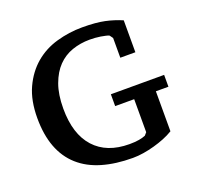

<svg xmlns="http://www.w3.org/2000/svg" viewBox="-128 -853 1030 1006"><g transform="rotate(-20 387.0 -350.0)"><path d="M679 -47Q654 -32 626.5 -21Q599 -10 568.5 -1.5Q538 7 507 12Q476 17 447 17Q352 17 277 -5Q202 -27 150.5 -73Q99 -119 73 -188Q47 -257 47 -350Q47 -448 79 -517.5Q111 -587 164 -632Q217 -677 287 -697Q357 -717 430 -717Q506 -717 555 -706.5Q604 -696 648 -677V-499H564V-609L551 -627Q546 -630 533 -633Q520 -636 505 -638.5Q490 -641 474.5 -642Q459 -643 445 -643Q393 -643 347 -627Q301 -611 267 -576Q233 -541 212.5 -485Q192 -429 192 -350Q192 -208 260.5 -132.5Q329 -57 455 -57Q487 -57 509 -61Q531 -65 545 -71L558 -86V-270H452V-336H749V-270H679Z"/></g></svg>

Font: PT Serif Caption
Style: Semibold
Weight: 600
Designer: A.Korolkova, O.Umpeleva, V.Yefimov
Foundry: ParaType Ltd
Version: Version 1.00;May 2, 2020;FontCreator 12.0.0.2544 64-bit